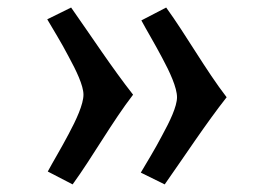

<svg xmlns="http://www.w3.org/2000/svg" viewBox="-20 -501 705 510"><path d="M172.9 -11.2C225.1 -83 278.8 -178.7 333.5 -249.5C278.8 -318.8 220.2 -408.2 168.9 -481L105.5 -449.7C119.6 -425.3 142.6 -388.7 162.1 -351.1C182.6 -313.5 201.7 -273.9 201.7 -249.5C201.7 -224.1 182.6 -182.6 162.1 -144.5C142.6 -107.4 119.6 -69.3 106.9 -45.4ZM421.4 -481 355.5 -446.8C368.2 -422.9 391.1 -384.8 410.6 -347.7C431.2 -309.6 450.2 -268.1 450.2 -242.7C450.2 -218.3 431.2 -178.7 410.6 -141.1C391.1 -103.5 368.2 -66.9 354 -42.5L417.5 -11.2C468.8 -84 527.3 -173.3 582 -242.7C527.3 -313.5 473.6 -409.2 421.4 -481Z"/></svg>

Font: Donegal One
Style: Regular
Weight: 400
Designer: Gary Lonergan
Foundry: Sorkin Type Co.
Version: Version 1.004